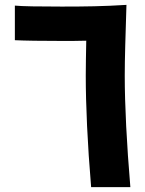

<svg xmlns="http://www.w3.org/2000/svg" viewBox="-20 -768 596 788"><path d="M515 0C500 -178 492 -336 492 -458C492 -529 495 -617 499 -748C405 -742 328 -741 233 -741C140 -741 71 -742 41 -745V-603C81 -601 153 -600 233 -600C270 -600 303 -600 334 -601C333 -545 332 -498 332 -458C332 -336 339 -178 354 0Z"/></svg>

Font: UULA Sans
Style: Bold
Weight: 700
Designer: Mohamed Gaber, Laura Garcia Mut
Foundry: Kief Type Foundry
Version: Version 3.006;hotconv 1.0.109;makeotfexe 2.5.65596